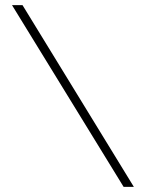

<svg xmlns="http://www.w3.org/2000/svg" viewBox="-20 -730 570 750"><path d="M67.9 -710 502.9 0H462.9L26.9 -710Z"/></svg>

Font: Rawline ExtraLight
Style: Regular
Weight: 275
Designer: Matt McInerney, Pablo Impallari, Rodrigo Fuenzalida
Foundry: Matt McInerney, Pablo Impallari, Rodrigo Fuenzalida
Version: Version 4.020;PS 004.020;hotconv 1.0.88;makeotf.lib2.5.64775